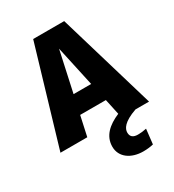

<svg xmlns="http://www.w3.org/2000/svg" viewBox="-240 -818 1076 1190"><g transform="rotate(-30 298.0 -222.5)"><path d="M518 0H615L409 -695H187L-19 0H173L204 -142H388L412 -30C332 4 278 53 278 129C278 204 344 250 431 250C458 250 482 247 503 242L515 136C492 141 473 143 454 143C420 143 402 129 402 99C402 72 421 34 518 0ZM233 -274 296 -563 359 -274Z"/></g></svg>

Font: Fira Sans ExtraBold
Style: Regular
Weight: 800
Designer: bBox Type GmbH & Carrois Corporate GbR & Edenspiekermann AG
Foundry: bBox Type GmbH & Carrois Corporate GbR & Edenspiekermann AG
Version: Version 4.300;PS 004.300;hotconv 1.0.88;makeotf.lib2.5.64775